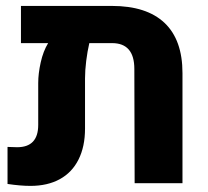

<svg xmlns="http://www.w3.org/2000/svg" viewBox="-20 -606 688 635"><path d="M583.5 -364.3V0H425.3L424.3 -377.9Q424.3 -463.4 350.6 -463.4H275.4Q269 -436 265.1 -404.5Q261.2 -373 261.2 -346.2V-180.7Q261.2 -121.1 239.7 -78.4Q218.3 -35.6 177.7 -13.4Q137.2 8.8 80.6 8.8Q47.9 8.8 4.9 2.4V-120.1Q25.4 -119.1 36.6 -119.1Q106.4 -119.1 106.4 -192.9V-331.5Q106.4 -362.8 114.7 -399.9Q123 -437 139.2 -463.4H49.3V-586.4H350.1Q464.8 -586.4 524.2 -530.3Q583.5 -474.1 583.5 -364.3Z"/></svg>

Font: Heebo ExtraBold
Style: Regular
Weight: 800
Designer: Oded Ezer
Foundry: Meir Sadan
Version: Version 2.001; ttfautohint (v1.5.14-ce02) -l 8 -r 50 -G 200 